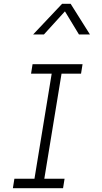

<svg xmlns="http://www.w3.org/2000/svg" viewBox="-20 -994 540 1014"><path d="M305 -605 214 -50H321L313 0H48L56 -50H162L253 -605H144L152 -655H416L408 -605ZM155 -812 308 -974H353L455 -812H397L323 -934L212 -812Z"/></svg>

Font: Lekton
Style: Italic
Weight: 400
Italic angle: -9.3°
Designer: Paolo Mazzetti, Luciano Perondi, Raffaele Flato, Elena Papassissa, Emilio Macchia, Michela Povoleri, Tobias Seemiller, R
Version: Version 3.000